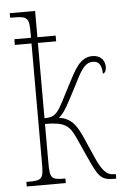

<svg xmlns="http://www.w3.org/2000/svg" viewBox="-54 -799 541 838"><g transform="rotate(-5 216.5 -380.0)"><path d="M29 0H200V-20H197C138 -20 132 -26 132 -96V-265C218 -265 239 -248 264 -192L302 -108C342 -20 352 0 410 0H421V-20H414C379 -20 360 -43 331 -110L291 -201C268 -248 250 -277 195 -287C221 -305 242 -352 274 -412C308 -479 325 -517 364 -517C391 -517 402 -498 403 -461C411 -464 418 -471 418 -491C418 -519 399 -542 364 -542C308 -542 284 -488 250 -423C223 -372 205 -332 189 -313C176 -299 167 -290 132 -290V-620H212V-645H132V-760H21V-740H28C99 -740 104 -734 104 -664V-645H31V-620H104V-95C104 -26 98 -20 37 -20H29Z"/></g></svg>

Font: Noto Serif ExtraCondensed Thin
Style: Regular
Weight: 100
Width: 2
Designer: Monotype Design Team
Foundry: Monotype Imaging Inc.
Version: Version 2.013